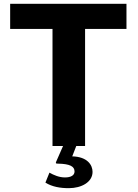

<svg xmlns="http://www.w3.org/2000/svg" viewBox="-20 -762 718 1002"><path d="M424 0V-611H640V-742H33V-611H254V0H309L273 82C269 91 273 92 282 92C346 93 369 107 369 133C369 153 350 164 319 164C289 164 261 152 238 139L217 191C252 213 295 220 339 220C406 220 463 188 463 135C463 99 436 56 357 54L378 0Z"/></svg>

Font: 18Franklin
Style: Bold
Weight: 700
Designer: Pablo Impallari, Rodrigo Fuenzalida (Modified by Dan O. Williams)
Version: Version 0.025;PS 000.025;hotconv 1.0.88;makeotf.lib2.5.64775